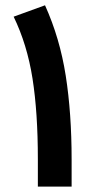

<svg xmlns="http://www.w3.org/2000/svg" viewBox="-20 -688 349 708"><path d="M244.1 0H119.6V-101.1Q119.6 -272.9 99.9 -398.4Q80.1 -523.9 30.3 -626.5L146 -668.5Q200.7 -547.4 222.4 -408.9Q244.1 -270.5 244.1 -99.6Z"/></svg>

Font: Vazirmatn RD UI FD
Style: Bold
Weight: 700
Designer: Saber Rastikerdar
Foundry: Saber Rastikerdar
Version: Version 33.003